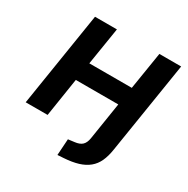

<svg xmlns="http://www.w3.org/2000/svg" viewBox="-196 -879 1219 1245"><g transform="rotate(30 413.0 -256.0)"><path d="M399 193 407 71 454 65Q490 61 508.5 44Q527 27 533 -9L577 -288H259L214 0H50L162 -705H326L281 -425H599L644 -705H807L698 -20Q690 33 672.5 71Q655 109 624.5 134Q594 159 550 172.5Q506 186 445 190Z"/></g></svg>

Font: Nunito Sans 7pt ExtraBold
Style: Italic
Weight: 800
Italic angle: -9°
Designer: Vernon Adams
Foundry: Vernon Adams
Version: Version 3.101;gftools[0.9.27]